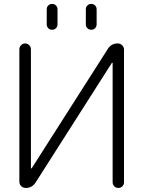

<svg xmlns="http://www.w3.org/2000/svg" viewBox="-20 -974 723 973"><path d="M608.4 -50.8Q608.4 -38.1 600.1 -29.8Q591.8 -21.5 579.6 -21.5Q567.4 -21.5 559.1 -29.8Q550.8 -38.1 550.8 -50.8V-654.3Q550.8 -655.3 549.3 -655.8Q547.9 -656.2 546.9 -655.3L160.2 -48.8Q142.6 -21.5 110.4 -21.5Q96.7 -21.5 87.4 -30.8Q78.1 -40 78.1 -53.7V-724.6Q78.1 -736.3 86.9 -745.1Q95.7 -753.9 107.4 -753.9Q119.1 -753.9 127.9 -745.1Q136.7 -736.3 136.7 -724.6V-123Q136.7 -121.1 138.2 -120.6Q139.6 -120.1 140.6 -121.1L527.3 -727.5Q544.9 -753.9 576.2 -753.9Q589.8 -753.9 599.1 -744.6Q608.4 -735.4 608.4 -722.7ZM216.8 -850.6V-926.8Q216.8 -938.5 224.6 -946.3Q232.4 -954.1 244.1 -954.1Q255.9 -954.1 263.7 -946.3Q271.5 -938.5 271.5 -926.8V-850.6Q271.5 -838.9 263.7 -831.1Q255.9 -823.2 244.1 -823.2Q232.4 -823.2 224.6 -831.1Q216.8 -838.9 216.8 -850.6ZM415 -850.6V-926.8Q415 -938.5 422.9 -946.3Q430.7 -954.1 442.4 -954.1Q454.1 -954.1 461.9 -946.3Q469.7 -938.5 469.7 -926.8V-850.6Q469.7 -838.9 461.9 -831.1Q454.1 -823.2 442.4 -823.2Q430.7 -823.2 422.9 -831.1Q415 -838.9 415 -850.6Z"/></svg>

Font: Gen Jyuu Gothic Light
Style: Regular
Weight: 200
Designer: [Source Han Sans]
Ryoko NISHIZUKA  (kana & ideographs); Paul D. Hunt (Latin, Greek & Cyrillic); Wenlong ZHANG  (bopomofo
Version: Version 1.002.20150607